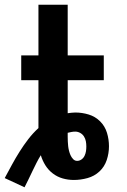

<svg xmlns="http://www.w3.org/2000/svg" viewBox="-20 -755 540 814"><path d="M84 39 0 0Q15 -28 30.5 -56.5Q46 -85 63 -112Q80 -139 99.5 -164.5Q119 -190 143 -212V-415H70V-520H143V-735H267V-520H420V-415H267V-275Q275 -276 283 -277Q291 -278 299 -278Q328 -278 356 -269.5Q384 -261 404.5 -240.5Q425 -220 433.5 -192Q442 -164 442 -135Q442 -105 432.5 -76.5Q423 -48 401.5 -28Q380 -8 351 0Q322 8 293 8Q269 8 246 1.5Q223 -5 204 -19.5Q185 -34 172.5 -54Q160 -74 153 -97Q143 -81 134.5 -64Q126 -47 117.5 -29.5Q109 -12 101 5Q93 22 84 39ZM307 -73Q317 -73 325.5 -79Q334 -85 338.5 -94.5Q343 -104 344.5 -114Q346 -124 346 -134Q346 -145 344 -156Q342 -167 336 -176.5Q330 -186 320 -191.5Q310 -197 299 -197Q291 -197 283 -195.5Q275 -194 267 -192V-175Q267 -165 267.5 -155Q268 -145 269 -135.5Q270 -126 272.5 -116Q275 -106 279 -97Q283 -88 290 -80.5Q297 -73 307 -73Z"/></svg>

Font: Iosevka Term Curly Extrabold
Style: Regular
Weight: 800
Designer: Belleve Invis
Foundry: Belleve Invis
Version: Version 32.3.0